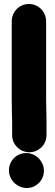

<svg xmlns="http://www.w3.org/2000/svg" viewBox="-20 -705 279 966"><path d="M212 -211V-598C212 -645.8 173.5 -685 125.5 -685C77.5 -685 39 -645.8 39 -598V-211C39 -182.9 40 -155.6 40 -127.4C40.7 -113.4 41 -105 41 -98V-25C41 22.4 80.3 61 127.5 61C174.7 61 214 22.4 214 -25V-98C214 -131.6 212 -175.7 212 -211ZM25 151.5C25 200.1 65.8 241 114.5 241C162.1 241 201 202.1 201 154.5C201 105.9 160.2 65 111.5 65C63.9 65 25 103.9 25 151.5Z"/></svg>

Font: Smoothie
Style: Bd
Weight: 700
Foundry: Cannot Into Space Fonts
Version: Version 0.8